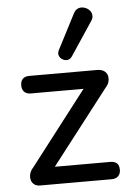

<svg xmlns="http://www.w3.org/2000/svg" viewBox="-54 -811 577 851"><g transform="rotate(-5 234.0 -385.0)"><path d="M90 0Q74 0 64 -7.5Q54 -15 50.5 -27.5Q47 -40 50.5 -54.5Q54 -69 66 -82L338 -435V-410H84Q65 -410 55 -420.5Q45 -431 45 -449Q45 -468 55 -478Q65 -488 84 -488H386Q405 -488 416.5 -480Q428 -472 431.5 -460Q435 -448 432 -434Q429 -420 417 -407L141 -50V-77H408Q448 -77 448 -39Q448 -21 437.5 -10.5Q427 0 408 0ZM280 -558Q272 -546 260.5 -544Q249 -542 238 -548Q227 -554 222.5 -565Q218 -576 224 -589L305 -746Q313 -762 325.5 -767Q338 -772 351.5 -768.5Q365 -765 374.5 -756Q384 -747 386 -733.5Q388 -720 379 -707Z"/></g></svg>

Font: Nunito SemiBold
Style: Regular
Weight: 600
Designer: Vernon Adams
Foundry: Vernon Adams
Version: Version 3.602